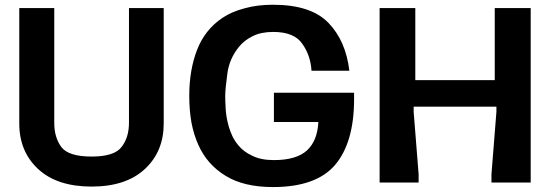

<svg xmlns="http://www.w3.org/2000/svg" viewBox="-20 -754 2281 793"><path d="M512.7 -720.7Q560.5 -720.7 656.2 -720.7Q656.2 -561.5 656.2 -244.1Q656.2 -128.9 579.1 -56.6Q501 16.6 358.4 16.6Q215.8 16.6 137.7 -55.7Q59.6 -127.9 59.6 -244.1Q59.6 -402.3 59.6 -720.7Q108.4 -720.7 204.1 -720.7Q204.1 -562.5 204.1 -246.1Q204.1 -186.5 233.4 -146.5Q263.7 -107.4 358.4 -107.4Q358.4 -107.4 358.4 -107.4Q453.1 -107.4 482.4 -147.5Q512.7 -186.5 512.7 -247.1Q512.7 -365.2 512.7 -484.4Q512.7 -602.5 512.7 -720.7Z M1111.3 -268.6Q1111.3 -302.7 1111.3 -371.1Q1221.7 -371.1 1442.4 -371.1Q1442.4 -362.3 1442.4 -343.8Q1442.4 -166 1364.3 -73.2Q1286.1 18.6 1107.4 18.6Q986.3 18.6 911.1 -28.3Q835.9 -74.2 799.8 -154.3Q780.3 -197.3 770.5 -249Q761.7 -299.8 761.7 -357.4Q761.7 -357.4 761.7 -358.4Q761.7 -464.8 793.9 -547.9Q826.2 -631.8 899.4 -680.7Q937.5 -706.1 990.2 -719.7Q1042 -734.4 1107.4 -734.4Q1263.7 -734.4 1335.9 -660.2Q1408.2 -585.9 1422.9 -461.9Q1371.1 -461.9 1266.6 -461.9Q1262.7 -525.4 1228.5 -573.2Q1195.3 -622.1 1108.4 -622.1Q1057.6 -622.1 1023.4 -604.5Q989.3 -587.9 967.8 -561.5Q926.8 -511.7 918.9 -449.2Q910.2 -385.7 910.2 -357.4Q910.2 -338.9 912.1 -303.7Q914.1 -269.5 924.8 -231.4Q930.7 -210.9 940.4 -190.4Q950.2 -170.9 964.8 -153.3Q986.3 -127 1022.5 -110.4Q1057.6 -92.8 1111.3 -92.8Q1204.1 -92.8 1248 -132.8Q1291 -172.9 1294.9 -250Q1234.4 -250 1111.3 -250Q1111.3 -254.9 1111.3 -259.8Q1111.3 -264.6 1111.3 -268.6Z M2023.4 -720.7Q2072.3 -720.7 2171.9 -720.7Q2171.9 -480.5 2171.9 0Q2118.2 0 2009.8 0Q2009.8 -10.7 2009.8 -34.2Q2016.6 -120.1 2030.3 -292Q2030.3 -298.8 2030.3 -313.5Q1916 -313.5 1688.5 -313.5Q1688.5 -305.7 1688.5 -292Q1695.3 -206.1 1709 -34.2Q1709 -22.5 1709 0Q1655.3 0 1547.9 0Q1547.9 -240.2 1547.9 -720.7Q1596.7 -720.7 1695.3 -720.7Q1695.3 -621.1 1695.3 -422.9Q1804.7 -422.9 2023.4 -422.9Q2023.4 -497.1 2023.4 -571.3Q2023.4 -645.5 2023.4 -720.7Z"/></svg>

Font: Post Neon Display
Style: Regular
Weight: 700
Designer: Ward Goes
Version: Version 1.0